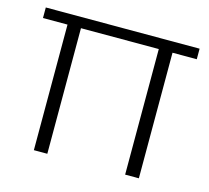

<svg xmlns="http://www.w3.org/2000/svg" viewBox="-81 -610 765 703"><g transform="rotate(15 301.5 -258.0)"><path d="M501 0H449V-476H154V0H103V-476H10V-516H593V-476H501Z"/></g></svg>

Font: Creato Display Light
Style: Regular
Weight: 300
Version: Version 1.000